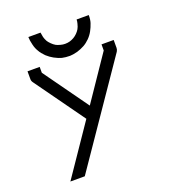

<svg xmlns="http://www.w3.org/2000/svg" viewBox="-128 -842 797 890"><g transform="rotate(-20 270.0 -397.0)"><path d="M138 -49H67L236 -297L61 -541Q55 -549 55 -558V-597H115V-568L272 -349L420 -567V-597H480V-558Q480 -549.5 475 -541ZM113 -745H173Q175 -731 177 -722Q180 -711 186 -700Q190 -693 200 -683Q209.5 -673.5 219 -668Q227 -663.5 241 -660Q251.5 -657 263 -657Q275.5 -657 286 -660Q296.5 -663 307 -669Q316.5 -674.5 325 -683Q333.5 -691.5 339 -701Q344.5 -710.5 348 -725Q351 -735.5 351 -745H411Q411 -722 406 -707Q399.5 -687.5 391 -672Q381.5 -654.5 368 -641Q353.5 -626.5 338 -618Q321.5 -609 302 -603Q278 -597 265 -597Q243.5 -597 226 -601Q211.5 -604.5 190 -616Q173.5 -625 158 -639Q141 -656 134 -669Q123.5 -685.5 119 -705Q113 -729 113 -745Z"/></g></svg>

Font: 3270 Nerd Font Mono
Style: Regular
Weight: 400
Monospace: yes
Version: Version 3.0.1;Nerd Fonts 3.0.0